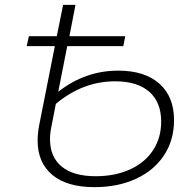

<svg xmlns="http://www.w3.org/2000/svg" viewBox="-20 -762 789 791"><path d="M697 -267Q697 -185 656 -122.5Q615 -60 540.5 -25.5Q466 9 369 9Q256 9 195.5 -41.5Q135 -92 135 -183Q135 -211 141 -244L206 -572H90L99 -613H214L240 -742H291L266 -613H496L488 -572H257L220 -384Q331 -471 467 -471Q576 -471 636.5 -417.5Q697 -364 697 -267ZM644 -261Q644 -341 595 -384Q546 -427 454 -427Q321 -427 210 -334L192 -241Q186 -213 186 -189Q186 -115 234.5 -75.5Q283 -36 374 -36Q454 -36 515.5 -64Q577 -92 610.5 -143Q644 -194 644 -261Z"/></svg>

Font: Montserrat Alternates Light
Style: Italic
Weight: 300
Italic angle: -11.3°
Designer: Julieta Ulanovsky
Foundry: Julieta Ulanovsky
Version: Version 7.200